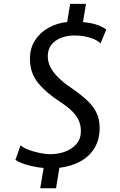

<svg xmlns="http://www.w3.org/2000/svg" viewBox="-20 -867 628 1001"><path d="M272.1 114.4H189.8L207.4 8.7Q175 5.9 145.1 -1.1Q115.1 -8.1 92.7 -16.8Q70.4 -25.6 60.4 -33.6L87.4 -109.8Q98 -98.3 125.3 -87.5Q152.6 -76.7 184.9 -69.9Q217.1 -63.2 243.2 -63.2Q282.9 -63.2 319.1 -76.3Q355.3 -89.5 378.5 -116.3Q401.7 -143.2 401.7 -183.9Q401.7 -228.1 376.7 -263.2Q351.7 -298.4 291.8 -337.1Q219.9 -383.9 178 -435.4Q136.2 -486.9 136.2 -560.4Q136.2 -615.9 162.8 -657.1Q189.4 -698.2 233.5 -722.5Q277.7 -746.8 330.2 -752.1L345.8 -846.9H428.4L412.5 -751.7Q452.2 -748.4 482.5 -738.7Q512.9 -728.9 534.1 -713L504 -640.5Q490.5 -654.3 468.3 -663.6Q446.1 -672.8 420.2 -677.5Q394.2 -682.1 369.5 -682.1Q330.9 -682.1 299.4 -670.1Q267.9 -658.2 249 -634.9Q230 -611.6 229.2 -577.5Q228 -545.1 243.6 -515.6Q259.3 -486.1 287.1 -459.7Q315 -433.2 350.2 -409.6Q396.4 -377.9 429.8 -347.8Q463.3 -317.7 481.4 -282.5Q499.5 -247.4 499.5 -200.4Q499.5 -139.4 473 -95.6Q446.5 -51.8 399.4 -25.7Q352.2 0.4 289.6 7.8Z"/></svg>

Font: Merriweather Sans Variable Regular
Style: Italic
Weight: 300
Italic angle: -8°
Designer: Eben Sorkin
Foundry: Eben Sorkin
Version: Version 2.001